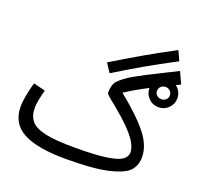

<svg xmlns="http://www.w3.org/2000/svg" viewBox="-143 -974 1179 1148"><g transform="rotate(20 447.0 -400.0)"><path d="M462 -550 425 -606Q519 -663 604 -712.5Q689 -762 801 -821L829 -760Q620 -650 462 -550ZM716 -548V-549Q630 -505 574 -467Q700 -365 758 -291Q816 -217 816 -144Q816 -96 788 -61Q760 -26 666 -2.5Q572 21 390 21Q207 21 118.5 -27Q30 -75 30 -182Q30 -239 58 -339L133 -320Q112 -241 112 -205Q112 -151 139 -120Q166 -89 231.5 -75Q297 -61 416 -61Q543 -61 614 -71Q685 -81 713 -100Q741 -119 741 -149Q741 -175 721.5 -209.5Q702 -244 652 -294Q620 -326 550 -384Q519 -408 506 -420Q493 -432 493 -439Q493 -462 498.5 -482Q504 -502 514 -513Q544 -545 598.5 -576.5Q653 -608 773 -667L853 -707L887 -633L858 -619Q875 -607 884.5 -588Q894 -569 894 -548Q894 -511 868 -485Q842 -459 805 -459Q768 -459 742 -485Q716 -511 716 -548ZM846 -548Q846 -565 834 -576.5Q822 -588 805 -588Q788 -588 776 -576.5Q764 -565 764 -548Q764 -532 776 -521Q788 -510 805 -510Q822 -510 834 -521Q846 -532 846 -548Z"/></g></svg>

Font: Noto Sans Arabic
Style: Regular
Weight: 400
Designer: Nadine Chahine
Foundry: Monotype Imaging Inc.
Version: Version 1.001